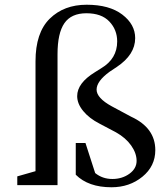

<svg xmlns="http://www.w3.org/2000/svg" viewBox="-20 -782 690 811"><path d="M223 0H53V-37L130 -59V-523Q130 -644 190 -703Q250 -762 346 -762Q442 -762 496.5 -720.5Q551 -679 551 -621Q551 -551 473 -499L443 -479Q388 -439 388 -403.5Q388 -368 452 -333L534 -289Q636 -242 636 -148Q636 -80 581.5 -35.5Q527 9 451 9Q353 9 300 -44V-178H341L382 -51Q413 -26 454.5 -26Q496 -26 526.5 -48Q557 -70 557 -102.5Q557 -135 534 -167.5Q511 -200 470 -223L400 -260Q357 -282 331.5 -313Q306 -344 306 -376Q306 -431 381 -477L408 -494Q475 -534 475 -607Q475 -656 442 -691Q409 -726 345 -726Q281 -726 252 -684Q223 -642 223 -553Z"/></svg>

Font: Ledger
Style: Regular
Weight: 400
Designer: Denis Masharov
Foundry: Denis Masharov
Version: 1.001